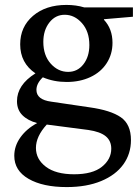

<svg xmlns="http://www.w3.org/2000/svg" viewBox="-20 -550 560 780"><path d="M257 -258Q295 -258 319 -289Q343 -320 343 -367Q343 -422 313 -456Q283 -490 243 -490Q205 -490 180.5 -458.5Q156 -427 156 -380Q156 -325 186 -291.5Q216 -258 257 -258ZM131 -50Q93 -60 71 -82Q49 -104 49 -139Q49 -205 124 -252Q62 -294 62 -370Q62 -441 114 -485.5Q166 -530 250 -530Q289 -530 322 -520H520V-482L403 -472L402 -470Q437 -433 437 -376Q437 -330 413.5 -293.5Q390 -257 347.5 -237Q305 -217 251 -217Q198 -217 154 -236Q128 -211 128 -185Q128 -145 188 -137L344 -114Q430 -102 471 -73.5Q512 -45 512 19Q512 75 481 118Q450 161 391 185.5Q332 210 251 210Q154 210 96 176.5Q38 143 38 83Q38 43 63 8Q88 -27 131 -50ZM281 158Q356 158 394 127.5Q432 97 432 54Q432 22 409.5 3.5Q387 -15 339 -22L170 -44Q126 4 126 51Q126 97 166.5 127.5Q207 158 281 158Z"/></svg>

Font: Minipax
Style: Regular
Weight: 400
Designer: Raphaël Ronot, Igor Stepanchenko (Cyrillic)
Foundry: steppetype
Version: Version 1.002